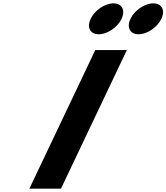

<svg xmlns="http://www.w3.org/2000/svg" viewBox="-20 -1123 991 1143"><path d="M655.4 -1103C604.4 -1103 543.9 -1062 519.7 -1011C495.4 -960 516.9 -919 567.9 -919C618.9 -919 679.4 -960 703.7 -1011C727.9 -1062 706.4 -1103 655.4 -1103ZM892.4 -1103C841.4 -1103 780.9 -1062 756.7 -1011C732.4 -960 753.9 -919 804.9 -919C855.9 -919 916.4 -960 940.7 -1011C964.9 -1062 943.4 -1103 892.4 -1103ZM735.2 -825H547.2L155 0H343Z"/></svg>

Font: Hussar
Style: BdSuprExtOblFive
Weight: 700
Foundry: Cannot Into Space Fonts
Version: Version 2.00